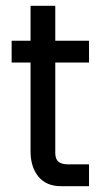

<svg xmlns="http://www.w3.org/2000/svg" viewBox="-20 -640 351 660"><path d="M85 -120V-425H20V-500H85V-620H170V-500H286V-425H170V-115Q170 -93 181 -84Q192 -75 215 -75H286V0H190Q139 0 112 -33Q85 -66 85 -120Z"/></svg>

Font: Share Tech
Style: Regular
Weight: 400
Designer: Ralph du Carrois
Foundry: Carrois Type Design
Version: Version 1.100